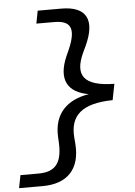

<svg xmlns="http://www.w3.org/2000/svg" viewBox="-87 -849 771 1097"><g transform="rotate(-5 298.5 -300.5)"><path d="M-23 200H112C256 200 330.5 120 319.5 -25.5L316.5 -61C307 -186.5 375 -251.5 553.5 -254.5L571.5 -346.5C394 -349 351.5 -414.5 409.5 -540L426.5 -576C494 -721.5 451 -801 307 -801H171.5L157.5 -728H259.5C346.5 -728 384 -691 329.5 -565.5L312.5 -527.5C256 -397.5 300.5 -321 421 -300.5C293 -280 218.5 -204 224.5 -74L226.5 -35.5C231.5 90 180.5 126.5 93.5 126.5H-8.5Z"/></g></svg>

Font: Monaspace Neon
Style: Italic
Weight: 400
Italic angle: -11°
Designer: Riley Cran & the Lettermatic Team
Foundry: Lettermatic
Version: Version 1.200 (Monaspace Neon)